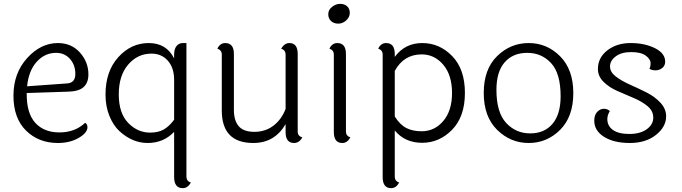

<svg xmlns="http://www.w3.org/2000/svg" viewBox="-20 -736 3548 999"><path d="M330 -302Q372 -305 372 -351.5Q372 -398 344 -429.5Q316 -461 272 -461Q213 -461 171 -414.5Q129 -368 121 -287ZM423 -97Q435 -90 435 -74Q435 -45 389.5 -18.5Q344 8 281 8Q181 8 115.5 -56.5Q50 -121 50 -238Q50 -355 121 -433.5Q192 -512 281 -512Q352 -512 396 -462.5Q440 -413 440 -349Q440 -305 414.5 -282.5Q389 -260 333 -259L119 -252V-250Q118 -147 163.5 -97Q209 -47 289.5 -47Q370 -47 423 -97Z M886 -320Q886 -383 853.5 -420Q821 -457 768 -457Q696 -457 647 -400Q598 -343 598 -245Q598 -147 647 -96.5Q696 -46 761 -46Q803 -46 831.5 -62Q860 -78 886 -113ZM950 -512V183Q950 206 973 214Q957 243 931 243Q886 243 886 185V-50Q831 8 748 8Q669 8 601 -54Q569 -84 549 -133.5Q529 -183 529 -244Q529 -365 595.5 -438.5Q662 -512 754 -512Q846 -512 886 -432V-452Q886 -481 898.5 -496.5Q911 -512 932 -512Z M1529 -455V-51Q1529 -28 1553 -21Q1537 8 1510 8Q1466 8 1466 -49V-90Q1409 8 1298 8Q1134 8 1134 -161V-452Q1134 -475 1111 -483Q1125 -512 1152 -512Q1197 -512 1197 -455V-164Q1197 -109 1222 -79.5Q1247 -50 1303.5 -50Q1360 -50 1402 -81.5Q1444 -113 1466 -169V-452Q1466 -475 1443 -483Q1460 -512 1486 -512Q1529 -512 1529 -455Z M1750 -716Q1772 -716 1786 -703.5Q1800 -691 1800 -669Q1800 -647 1781.5 -630Q1763 -613 1740 -613Q1717 -613 1702.5 -626.5Q1688 -640 1688 -662.5Q1688 -685 1708 -700.5Q1728 -716 1750 -716ZM1780 -455V-51Q1780 -29 1803 -21Q1787 8 1761 8Q1717 8 1717 -49V-452Q1717 -475 1694 -483Q1708 -512 1735 -512Q1780 -512 1780 -455Z M2174 -53Q2241 -53 2286.5 -106.5Q2332 -160 2332 -252.5Q2332 -345 2286.5 -399Q2241 -453 2174 -453Q2081 -453 2034 -367V-130Q2061 -87 2094 -70Q2127 -53 2174 -53ZM2034 -455V-440Q2087 -512 2177 -512Q2267 -512 2333 -444Q2399 -376 2399 -252.5Q2399 -129 2332.5 -61Q2266 7 2176.5 7Q2087 7 2034 -57V183Q2034 206 2057 214Q2041 243 2015 243Q1971 243 1971 185V-452Q1971 -475 1948 -483Q1962 -512 1989 -512Q2034 -512 2034 -455Z M2563 -269Q2563 -151 2613.5 -96.5Q2664 -42 2738.5 -42Q2813 -42 2855 -92Q2897 -142 2897 -235Q2897 -354 2847.5 -407.5Q2798 -461 2723.5 -461Q2649 -461 2606 -412Q2563 -363 2563 -269ZM2566.5 -444Q2636 -512 2731 -512Q2826 -512 2894.5 -443Q2963 -374 2963 -251.5Q2963 -129 2894.5 -60.5Q2826 8 2731 8Q2636 8 2566.5 -60.5Q2497 -129 2497 -252.5Q2497 -376 2566.5 -444Z M3441 -415Q3441 -394 3425.5 -382Q3410 -370 3391 -370Q3372 -370 3359 -378Q3365 -388 3365 -408Q3365 -428 3340 -446.5Q3315 -465 3264 -465Q3213 -465 3183.5 -442.5Q3154 -420 3154 -390.5Q3154 -361 3184 -338Q3214 -315 3257 -296Q3300 -277 3343 -255.5Q3386 -234 3416 -202Q3446 -170 3446 -131Q3446 -76 3393 -34Q3340 8 3257 8Q3174 8 3123 -24Q3072 -56 3072 -108Q3072 -138 3087.5 -154Q3103 -170 3122 -170Q3141 -170 3153 -158Q3140 -137 3140 -116Q3140 -81 3169 -60Q3198 -39 3254.5 -39Q3311 -39 3345 -63.5Q3379 -88 3379 -123.5Q3379 -159 3349.5 -183.5Q3320 -208 3277.5 -226Q3235 -244 3192.5 -262.5Q3150 -281 3120.5 -310Q3091 -339 3091 -377Q3091 -436 3140 -474Q3189 -512 3261.5 -512Q3334 -512 3387.5 -485.5Q3441 -459 3441 -415Z"/></svg>

Font: Laila Light
Style: Regular
Weight: 300
Designer: Hitesh Malaviya
Foundry: Indian Type Foundry
Version: Version 1.302;PS 1.0;hotconv 1.0.78;makeotf.lib2.5.61930; tt